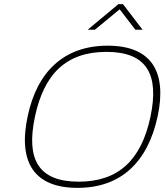

<svg xmlns="http://www.w3.org/2000/svg" viewBox="-20 -900 796 929"><path d="M355 9C145 9 66 -115 114 -338C160 -555 291 -679 501 -679C711 -679 789 -555 743 -338C695 -115 565 9 355 9ZM149 -335C105 -127 167 -21 361 -21C554 -21 664 -127 708 -335C752 -543 688 -649 495 -649C301 -649 193 -543 149 -335ZM404 -756H439L559 -855L635 -756H670L575 -880H553Z"/></svg>

Font: LT Wave Text Thin Italic
Style: Regular
Weight: 100
Designer: Daniel Lyons
Version: Version 2.5 (Glyphs App)